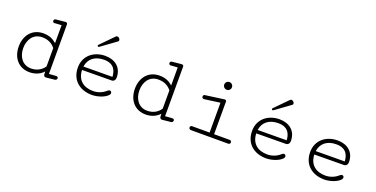

<svg xmlns="http://www.w3.org/2000/svg" viewBox="-23 -1244 3679 1881"><g transform="rotate(20 1816.5 -303.5)"><path d="M423.3 -22.9C424.3 -6.3 433.6 1.5 446.3 1.5H449.7L540.5 -8.3C552.7 -10.7 559.1 -20.5 559.1 -29.8C559.1 -38.6 553.2 -46.9 539.6 -46.9H536.6L464.4 -41.5V-557.1C464.4 -568.4 458.5 -576.2 444.3 -576.2C441.4 -576.2 438.5 -575.7 434.6 -575.2L342.3 -565.9C330.6 -563.5 326.2 -553.7 326.2 -545.9C326.2 -536.1 333.5 -527.3 345.2 -527.3C348.1 -527.3 351.6 -528.3 355 -528.8L417.5 -532.7V-345.2C381.3 -376.5 341.8 -397 278.8 -397C164.6 -397 94.2 -310.5 94.2 -194.3C94.2 -76.2 164.1 8.3 278.8 8.3C340.8 8.3 393.1 -17.6 421.9 -52.2ZM141.1 -194.3C141.1 -280.8 188.5 -356.9 281.7 -356.9C343.8 -356.9 386.7 -332.5 417.5 -293.9V-102.5C389.2 -62 345.7 -31.7 279.8 -31.7C189 -31.7 141.1 -106.9 141.1 -194.3Z M992.7 -572.8C997.6 -576.2 999.5 -581.5 999.5 -586.4C999.5 -600.1 984.4 -616.2 969.2 -616.2C963.9 -616.2 959 -614.3 954.1 -609.4L821.8 -474.6C819.3 -472.2 818.4 -469.7 818.4 -467.3C818.4 -461.4 824.2 -456.5 830.1 -456.5C832 -456.5 834 -457 835.4 -458.5ZM757.3 -225.1C769 -308.1 830.6 -356.9 925.8 -356.9C1041.5 -356.9 1056.2 -274.9 1059.1 -227.1ZM924.8 -397C807.1 -397 709 -323.7 709 -198.7C709 -68.8 799.8 8.3 930.2 8.3C981 8.3 1056.2 -12.2 1092.3 -51.3C1098.1 -57.6 1101.1 -64.9 1101.1 -71.8C1101.1 -83.5 1093.3 -93.3 1081.5 -93.3C1075.7 -93.3 1068.8 -90.8 1061.5 -85C1023.4 -48.8 973.6 -31.7 926.3 -31.7C829.6 -31.7 759.3 -82.5 755.9 -189L1063 -191.4C1085.9 -191.4 1100.6 -209.5 1100.6 -233.9C1100.6 -340.8 1025.4 -397 924.8 -397Z M1634.3 -22.9C1635.3 -6.3 1644.5 1.5 1657.2 1.5H1660.6L1751.5 -8.3C1763.7 -10.7 1770 -20.5 1770 -29.8C1770 -38.6 1764.2 -46.9 1750.5 -46.9H1747.6L1675.3 -41.5V-557.1C1675.3 -568.4 1669.4 -576.2 1655.3 -576.2C1652.3 -576.2 1649.4 -575.7 1645.5 -575.2L1553.2 -565.9C1541.5 -563.5 1537.1 -553.7 1537.1 -545.9C1537.1 -536.1 1544.4 -527.3 1556.2 -527.3C1559.1 -527.3 1562.5 -528.3 1565.9 -528.8L1628.4 -532.7V-345.2C1592.3 -376.5 1552.7 -397 1489.7 -397C1375.5 -397 1305.2 -310.5 1305.2 -194.3C1305.2 -76.2 1375 8.3 1489.7 8.3C1551.8 8.3 1604 -17.6 1632.8 -52.2ZM1352.1 -194.3C1352.1 -280.8 1399.4 -356.9 1492.7 -356.9C1554.7 -356.9 1597.7 -332.5 1628.4 -293.9V-102.5C1600.1 -62 1556.6 -31.7 1490.7 -31.7C1399.9 -31.7 1352.1 -106.9 1352.1 -194.3Z M1960.4 0H2349.1C2362.3 0 2369.1 -9.8 2369.1 -20C2369.1 -29.8 2362.8 -40 2349.6 -40H2187V-380.4C2187 -390.1 2179.7 -396 2169.4 -396C2167 -396 2165.5 -396 2164.1 -395.5L1969.7 -368.7C1959 -367.2 1954.1 -358.4 1954.1 -349.1C1954.1 -338.9 1960.9 -328.6 1974.1 -328.6C1975.1 -328.6 1976.1 -329.1 1977.5 -329.1L2140.1 -351.1V-40H1958.5C1944.8 -40 1938 -30.8 1938 -21C1938 -10.7 1945.3 0 1960.4 0ZM2154.3 -571.8C2131.8 -571.8 2113.8 -553.7 2113.8 -531.2C2113.8 -508.8 2131.8 -491.2 2154.3 -491.2C2176.8 -491.2 2194.3 -508.8 2194.3 -531.2C2194.3 -553.7 2176.8 -571.8 2154.3 -571.8Z M2809.1 -572.8C2814 -576.2 2815.9 -581.5 2815.9 -586.4C2815.9 -600.1 2800.8 -616.2 2785.6 -616.2C2780.3 -616.2 2775.4 -614.3 2770.5 -609.4L2638.2 -474.6C2635.7 -472.2 2634.8 -469.7 2634.8 -467.3C2634.8 -461.4 2640.6 -456.5 2646.5 -456.5C2648.4 -456.5 2650.4 -457 2651.9 -458.5ZM2573.7 -225.1C2585.4 -308.1 2647 -356.9 2742.2 -356.9C2857.9 -356.9 2872.6 -274.9 2875.5 -227.1ZM2741.2 -397C2623.5 -397 2525.4 -323.7 2525.4 -198.7C2525.4 -68.8 2616.2 8.3 2746.6 8.3C2797.4 8.3 2872.6 -12.2 2908.7 -51.3C2914.6 -57.6 2917.5 -64.9 2917.5 -71.8C2917.5 -83.5 2909.7 -93.3 2897.9 -93.3C2892.1 -93.3 2885.3 -90.8 2877.9 -85C2839.8 -48.8 2790 -31.7 2742.7 -31.7C2646 -31.7 2575.7 -82.5 2572.3 -189L2879.4 -191.4C2902.3 -191.4 2917 -209.5 2917 -233.9C2917 -340.8 2841.8 -397 2741.2 -397Z M3179.2 -225.1C3190.9 -308.1 3252.4 -356.9 3347.7 -356.9C3463.4 -356.9 3478 -274.9 3481 -227.1ZM3346.7 -397C3229 -397 3130.9 -323.7 3130.9 -198.7C3130.9 -68.8 3221.7 8.3 3352.1 8.3C3402.8 8.3 3478 -12.2 3514.2 -51.3C3520 -57.6 3522.9 -64.9 3522.9 -71.8C3522.9 -83.5 3515.1 -93.3 3503.4 -93.3C3497.6 -93.3 3490.7 -90.8 3483.4 -85C3445.3 -48.8 3395.5 -31.7 3348.1 -31.7C3251.5 -31.7 3181.2 -82.5 3177.7 -189L3484.9 -191.4C3507.8 -191.4 3522.5 -209.5 3522.5 -233.9C3522.5 -340.8 3447.3 -397 3346.7 -397Z"/></g></svg>

Font: Cutive Mono
Style: Regular
Weight: 400
Monospace: yes
Designer: Vernon Adams
Foundry: Vernon Adams
Version: Version 1.002